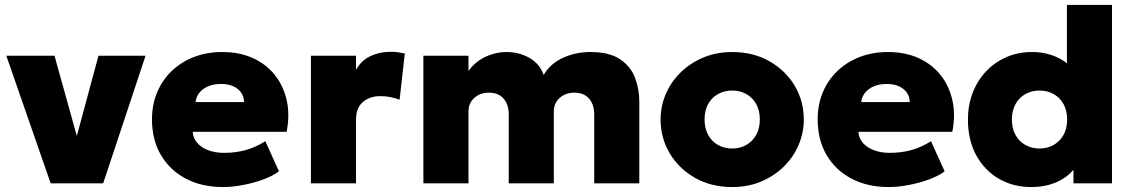

<svg xmlns="http://www.w3.org/2000/svg" viewBox="-20 -740 4574 775"><path d="M184.5 0 5.5 -515H200L299.5 -157.5H281L377.5 -515H567.5L396.5 0Z M880 15Q794 15 729.5 -19.2Q665 -53.5 629.2 -114.8Q593.5 -176 593.5 -258Q593.5 -318 614.5 -367.8Q635.5 -417.5 673.5 -453.8Q711.5 -490 763.2 -510Q815 -530 877 -530Q946.5 -530 1000.2 -505.8Q1054 -481.5 1089 -437.8Q1124 -394 1137.2 -335.5Q1150.5 -277 1137 -208H758Q759.5 -182.5 775.8 -163.5Q792 -144.5 820 -133.8Q848 -123 884.5 -123Q931 -123 971.5 -134.2Q1012 -145.5 1051 -170L1106 -48.5Q1082.5 -30.5 1044.2 -16.2Q1006 -2 962.5 6.5Q919 15 880 15ZM769.5 -328H965Q964.5 -361 939.2 -381Q914 -401 872 -401Q829.5 -401 801.2 -381Q773 -361 769.5 -328Z M1235 0V-515H1417V-458Q1438 -496 1475.2 -513.5Q1512.5 -531 1557 -531Q1574.5 -531 1587.8 -528.8Q1601 -526.5 1614 -524L1593 -337.5Q1575.5 -344.5 1555.2 -348.2Q1535 -352 1515.5 -352Q1472.5 -352 1444.8 -328.2Q1417 -304.5 1417 -256.5V0Z M1689 0V-515H1871V-453.5Q1888.5 -478.5 1913.2 -495.5Q1938 -512.5 1966.5 -521.2Q1995 -530 2023.5 -530Q2077.5 -530 2118.8 -505.2Q2160 -480.5 2174.5 -437.5Q2202 -484 2253 -507Q2304 -530 2363 -530Q2439 -530 2482 -501.5Q2525 -473 2542.8 -427.2Q2560.5 -381.5 2560.5 -330V0H2378.5V-278Q2378.5 -318 2357.8 -342Q2337 -366 2298 -366Q2273.5 -366 2254.8 -355.8Q2236 -345.5 2225.8 -329Q2215.5 -312.5 2215.5 -292V0H2033.5V-278Q2033.5 -318 2012.8 -342Q1992 -366 1953 -366Q1928.5 -366 1910 -355.8Q1891.5 -345.5 1881.2 -329Q1871 -312.5 1871 -292V0Z M2935.5 15Q2850.5 15 2785.2 -22.2Q2720 -59.5 2683.2 -121.2Q2646.5 -183 2646.5 -257.5Q2646.5 -311.5 2667.5 -360.5Q2688.5 -409.5 2727.2 -447.5Q2766 -485.5 2819 -507.8Q2872 -530 2935.5 -530Q3020.5 -530 3085.8 -492.8Q3151 -455.5 3187.8 -393.8Q3224.5 -332 3224.5 -257.5Q3224.5 -204 3203.5 -154.8Q3182.5 -105.5 3143.8 -67.5Q3105 -29.5 3052.2 -7.2Q2999.5 15 2935.5 15ZM2935.5 -140.5Q2967 -140.5 2992.2 -154.8Q3017.5 -169 3032.2 -195.2Q3047 -221.5 3047 -257.5Q3047 -293.5 3032.5 -319.8Q3018 -346 2992.8 -360.2Q2967.5 -374.5 2935.5 -374.5Q2903.5 -374.5 2878 -360.2Q2852.5 -346 2838.2 -319.8Q2824 -293.5 2824 -257.5Q2824 -221.5 2838.5 -195.2Q2853 -169 2878.5 -154.8Q2904 -140.5 2935.5 -140.5Z M3567 15Q3481 15 3416.5 -19.2Q3352 -53.5 3316.2 -114.8Q3280.5 -176 3280.5 -258Q3280.5 -318 3301.5 -367.8Q3322.5 -417.5 3360.5 -453.8Q3398.5 -490 3450.2 -510Q3502 -530 3564 -530Q3633.5 -530 3687.2 -505.8Q3741 -481.5 3776 -437.8Q3811 -394 3824.2 -335.5Q3837.5 -277 3824 -208H3445Q3446.5 -182.5 3462.8 -163.5Q3479 -144.5 3507 -133.8Q3535 -123 3571.5 -123Q3618 -123 3658.5 -134.2Q3699 -145.5 3738 -170L3793 -48.5Q3769.5 -30.5 3731.2 -16.2Q3693 -2 3649.5 6.5Q3606 15 3567 15ZM3456.5 -328H3652Q3651.5 -361 3626.2 -381Q3601 -401 3559 -401Q3516.5 -401 3488.2 -381Q3460 -361 3456.5 -328Z M4142.5 15Q4069.5 15 4011.8 -18.5Q3954 -52 3920.5 -113.2Q3887 -174.5 3887 -257.5Q3887 -315.5 3906 -365Q3925 -414.5 3959.8 -451.5Q3994.5 -488.5 4041.8 -509.2Q4089 -530 4146 -530Q4201.5 -530 4247.5 -508.5Q4293.5 -487 4329 -441.5L4286.5 -400V-720H4468.5V0H4313V-136.5L4337.5 -95.5Q4317.5 -46 4265.8 -15.5Q4214 15 4142.5 15ZM4176 -140.5Q4207.5 -140.5 4232.8 -154.8Q4258 -169 4272.8 -195.2Q4287.5 -221.5 4287.5 -257.5Q4287.5 -293.5 4273 -319.8Q4258.5 -346 4233.2 -360.2Q4208 -374.5 4176 -374.5Q4144 -374.5 4118.8 -360.2Q4093.5 -346 4079 -319.8Q4064.5 -293.5 4064.5 -257.5Q4064.5 -221.5 4079 -195.2Q4093.5 -169 4119 -154.8Q4144.5 -140.5 4176 -140.5Z"/></svg>

Font: Geologica Roman ExtraBold
Style: Regular
Weight: 800
Designer: Sindre Bremnes, Frode Helland
Foundry: Monokrom Skriftforlag AS
Version: Version 1.010;gftools[0.9.28]